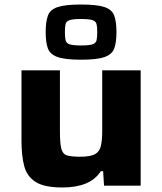

<svg xmlns="http://www.w3.org/2000/svg" viewBox="-20 -821 716 849"><path d="M256 8Q176 8 137.5 -16.5Q99 -41 87 -87Q75 -133 75 -199V-510H245V-241Q245 -188 251 -164Q257 -140 276 -134Q295 -128 335 -128Q379 -128 399.5 -139Q420 -150 426 -175.5Q432 -201 432 -242V-510H602V0H440L436 -64H426Q401 -26 358 -9Q315 8 256 8ZM338 -557Q267 -557 234 -569Q201 -581 191.5 -607.5Q182 -634 182 -679Q182 -724 191.5 -751Q201 -778 234 -789.5Q267 -801 338 -801Q410 -801 443 -789.5Q476 -778 485.5 -751Q495 -724 495 -679Q495 -634 485.5 -607.5Q476 -581 443 -569Q410 -557 338 -557ZM338 -620Q374 -620 389 -625Q404 -630 407 -643Q410 -656 410 -679Q410 -702 407 -714.5Q404 -727 389 -732Q374 -737 338 -737Q303 -737 288 -732Q273 -727 270 -714.5Q267 -702 267 -679Q267 -656 270 -643Q273 -630 288 -625Q303 -620 338 -620Z"/></svg>

Font: Saira Expanded
Style: Bold
Weight: 700
Width: 7
Designer: Hector Gatti with collaboration of the Omnibus-Type team
Foundry: Omnibus-Type
Version: Version 1.100; ttfautohint (v1.8.3)